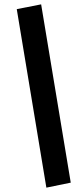

<svg xmlns="http://www.w3.org/2000/svg" viewBox="-20 -785 371 882"><path d="M193 77 57 -743 169 -765 305 54Z"/></svg>

Font: Nunito Sans 12pt ExtraLight ExtraBold
Style: Italic
Weight: 800
Italic angle: -9°
Version: Version 3.101;gftools[0.9.27]